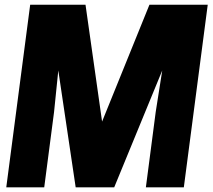

<svg xmlns="http://www.w3.org/2000/svg" viewBox="-20 -800 909 820"><path d="M672.9 -499 467.8 0H303.2L229 -499L210.9 -321.8L168.9 0H6.8L108.9 -779.8H345.2L416 -280.8L618.2 -779.8H867.2L765.1 0H603L645 -321.8Z"/></svg>

Font: Cooper Hewitt
Style: Bold Italic
Weight: 712
Designer: Village Type and Design LLC
Foundry: Cooper Hewitt Smithsonian Design Museum
Version: 1.000